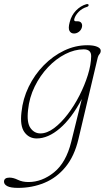

<svg xmlns="http://www.w3.org/2000/svg" viewBox="-76 -666 514 934"><path d="M305.5 11Q286 93.5 243 146Q200 198.5 140.5 223.2Q81 248 12 248Q-24.5 248 -40.5 239.5Q-56.5 231 -56.5 218Q-56.5 198 -29.5 198Q-11 198 11 208.8Q33 219.5 62.5 219.5Q128.5 219.5 187 172.2Q245.5 125 270.5 24L322 -184.5Q272.5 -90.5 215.2 -41.5Q158 7.5 102.5 7.5Q65 7.5 42.8 -23.2Q20.5 -54 28.5 -120.5Q35 -185 63.5 -243.8Q92 -302.5 136.5 -348Q181 -393.5 235.8 -419.8Q290.5 -446 349 -446Q379.5 -446 396.8 -438.5Q414 -431 414 -419.5Q414 -409.5 408 -402.8Q402 -396 399.5 -386ZM60.5 -131Q53.5 -69.5 72.2 -43.2Q91 -17 120.5 -17Q152.5 -17 186.8 -42.5Q221 -68 253 -109.8Q285 -151.5 310.5 -201.5Q336 -251.5 351.5 -301.5Q367 -351.5 367.5 -392.5Q368 -426 331 -426Q287 -426 241.8 -403Q196.5 -380 157.8 -339.2Q119 -298.5 92.8 -245Q66.5 -191.5 60.5 -131ZM301 -562.5Q314.5 -562.5 320 -554Q325.5 -545.5 322.5 -533.5Q319 -520 308 -511.5Q297 -503 284 -503Q269 -503 262 -515.8Q255 -528.5 263 -558Q271.5 -592 293.8 -614.8Q316 -637.5 343.5 -645.5Q354 -648 355 -642Q356 -635.5 347 -632.5Q323.5 -625.5 307 -608.8Q290.5 -592 285.5 -574Q282.5 -562.5 293 -562.5Z"/></svg>

Font: Fraunces 72pt S050 Thin
Style: Italic
Weight: 100
Italic angle: -16°
Version: Version 1.000; ttfautohint (v1.8.3)